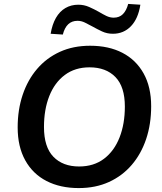

<svg xmlns="http://www.w3.org/2000/svg" viewBox="-20 -948 825 978"><path d="M381 10Q287 10 217 -26Q147 -62 108.5 -131.5Q70 -201 70 -299Q70 -389 95.5 -465Q121 -541 169 -597Q217 -653 285 -684Q353 -715 439 -715Q534 -715 603.5 -679Q673 -643 711.5 -574Q750 -505 750 -407Q750 -316 724.5 -240Q699 -164 651 -108Q603 -52 535 -21Q467 10 381 10ZM383 -100Q458 -100 510 -139.5Q562 -179 589 -248Q616 -317 616 -405Q616 -506 568 -555.5Q520 -605 436 -605Q362 -605 310 -566Q258 -527 231 -458.5Q204 -390 204 -301Q204 -199 252 -149.5Q300 -100 383 -100ZM300 -772 238 -776Q246 -824 265 -857Q284 -890 313 -907Q342 -924 379 -924Q408 -924 434 -912.5Q460 -901 483 -888Q503 -876 521.5 -867Q540 -858 559 -858Q588 -858 606 -876Q624 -894 633 -928L695 -924Q684 -853 647 -814.5Q610 -776 555 -776Q525 -776 499.5 -788Q474 -800 451 -813Q431 -824 412.5 -833Q394 -842 375 -842Q346 -842 327.5 -824.5Q309 -807 300 -772Z"/></svg>

Font: Nunito Sans 12pt
Style: Bold Italic
Weight: 700
Italic angle: -9°
Designer: Vernon Adams
Foundry: Vernon Adams
Version: Version 3.101;gftools[0.9.27]